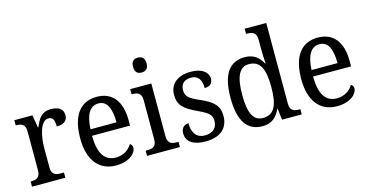

<svg xmlns="http://www.w3.org/2000/svg" viewBox="-78 -1123 2875 1496"><g transform="rotate(-15 1359.5 -375.0)"><path d="M29 0H298V-42H273C233 -42 199 -50 199 -109V-270C199 -353 223 -481 288 -481C324 -481 337 -458 337 -403C400 -403 425 -431 425 -472C425 -518 393 -546 327 -546C248 -546 222 -495 197 -434H193L176 -536H30V-494H33C73 -494 107 -485 107 -426V-114C107 -51 74 -42 32 -42H29Z M705 10C818 10 871 -49 871 -90C871 -107 861 -119 851 -123C829 -85 785 -50 721 -50C632 -50 585 -115 583 -262H890V-306C890 -464 817 -546 696 -546C564 -546 489 -451 489 -264C489 -91 569 10 705 10ZM795 -314H585C590 -430 627 -493 696 -493C768 -493 794 -421 795 -314Z M1085 -638C1116 -638 1140 -653 1140 -698C1140 -743 1116 -758 1085 -758C1054 -758 1031 -743 1031 -698C1031 -653 1054 -638 1085 -638ZM957 0H1222V-42H1210C1167 -42 1135 -51 1135 -114V-536H965V-494H971C1012 -494 1044 -485 1044 -426V-109C1044 -50 1011 -42 969 -42H957Z M1430 10C1541 10 1613 -45 1613 -146C1613 -230 1570 -269 1473 -312C1391 -348 1360 -368 1360 -420C1360 -467 1386 -500 1445 -500C1500 -500 1528 -462 1528 -394C1571 -394 1594 -417 1594 -453C1594 -503 1547 -545 1455 -545C1352 -545 1283 -495 1283 -404C1283 -318 1327 -284 1425 -237C1511 -197 1535 -177 1535 -128C1535 -72 1500 -37 1435 -37C1362 -37 1334 -92 1334 -162C1308 -162 1274 -146 1274 -95C1274 -25 1334 10 1430 10Z M1889 10C1962 10 2004 -29 2032 -91H2035L2046 0H2205V-42H2197C2156 -42 2122 -51 2122 -110V-760H1948V-718H1956C1996 -718 2031 -709 2031 -650V-566C2031 -532 2033 -490 2036 -458H2031C2004 -510 1962 -546 1890 -546C1768 -546 1702 -460 1702 -267C1702 -75 1768 10 1889 10ZM1908 -51C1828 -51 1796 -122 1796 -266C1796 -408 1828 -485 1907 -485C2002 -485 2031 -408 2031 -267C2031 -126 2000 -51 1908 -51Z M2488 10C2601 10 2654 -49 2654 -90C2654 -107 2644 -119 2634 -123C2612 -85 2568 -50 2504 -50C2415 -50 2368 -115 2366 -262H2673V-306C2673 -464 2600 -546 2479 -546C2347 -546 2272 -451 2272 -264C2272 -91 2352 10 2488 10ZM2578 -314H2368C2373 -430 2410 -493 2479 -493C2551 -493 2577 -421 2578 -314Z"/></g></svg>

Font: Noto Serif Devanagari SemiCondensed
Style: Regular
Weight: 400
Width: 4
Designer: Universal Thirst, Indian Type Foundry and the Monotype Design Team
Foundry: Monotype Imaging Inc.
Version: Version 2.004